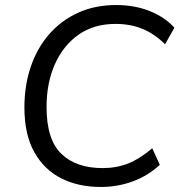

<svg xmlns="http://www.w3.org/2000/svg" viewBox="-20 -734 713 763"><path d="M381 9Q291 9 223 -25.5Q155 -60 116 -130Q77 -200 77 -307Q77 -394 102 -468Q127 -542 174.5 -597Q222 -652 289.5 -683Q357 -714 442 -714Q515 -714 575 -690Q635 -666 673 -624L636 -558Q595 -599 547 -619Q499 -639 439 -639Q353 -639 292 -596Q231 -553 198 -478.5Q165 -404 165 -309Q165 -179 224 -122.5Q283 -66 388 -66Q443 -66 489.5 -84.5Q536 -103 585 -145L615 -79Q569 -36 508.5 -13.5Q448 9 381 9Z"/></svg>

Font: Nunito Sans
Style: Italic
Weight: 400
Italic angle: -9°
Designer: Vernon Adams
Foundry: Vernon Adams
Version: Version 3.006; ttfautohint (v1.8.3)